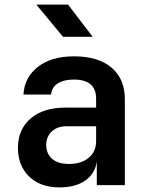

<svg xmlns="http://www.w3.org/2000/svg" viewBox="-20 -805 640 835"><path d="M239 10Q155 10 106.5 -37.5Q58 -85 58 -162Q58 -242 113 -289.5Q168 -337 264 -337H398V-376Q398 -459 301 -459Q257 -459 231 -442Q205 -425 202 -394H82Q86 -468 144.5 -514Q203 -560 302 -560Q407 -560 465 -511Q523 -462 523 -373V0H401V-103Q394 -50 351 -20Q308 10 239 10ZM279 -92Q334 -92 366 -119Q398 -146 398 -191V-256H270Q229 -256 205 -233Q181 -210 181 -174Q181 -137 206.5 -114.5Q232 -92 279 -92ZM254 -645 138 -785H276L383 -645Z"/></svg>

Font: JetBrains Mono NL
Style: Bold
Weight: 700
Monospace: yes
Designer: Philipp Nurullin, Konstantin Bulenkov
Foundry: JetBrains
Version: Version 2.305; ttfautohint (v1.8.4.7-5d5b)